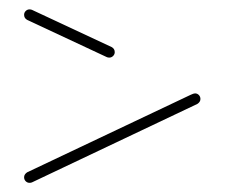

<svg xmlns="http://www.w3.org/2000/svg" viewBox="-20 -469 490 419"><path d="M32.6 -436.7Q32.6 -441.5 36.1 -445Q39.6 -448.5 44.4 -448.5Q47.8 -448.5 50 -447.4L223.7 -366.3Q230.4 -362.6 230.4 -355.2Q230.4 -350.4 226.9 -346.9Q223.3 -343.3 218.5 -343.3Q215.2 -343.3 213 -344.4L39.3 -425.6Q32.6 -429.3 32.6 -436.7ZM44.4 -70Q39.6 -70 36.1 -73.5Q32.6 -77 32.6 -82.2Q32.6 -85.6 34.4 -88.3Q36.3 -91.1 39.3 -93L396.3 -262.2Q402.6 -265.2 405.6 -265.2Q410.4 -265.2 413.9 -261.7Q417.4 -258.1 417.4 -253Q417.4 -249.6 415.6 -246.9Q413.7 -244.1 410.7 -242.2L50 -71.1Q47.8 -70 44.4 -70Z"/></svg>

Font: 26F Galaxy Sans Thin
Style: Regular
Weight: 100
Designer: C₂₉H₂₅N₃O₅
Version: Version 1.100